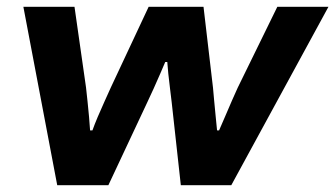

<svg xmlns="http://www.w3.org/2000/svg" viewBox="-20 -547 990 567"><path d="M149 0 49 -527H200L234 -289Q236 -271 238.5 -247.5Q241 -224 243 -201.5Q245 -179 246 -162H253Q259 -179 268.5 -201.5Q278 -224 288.5 -247Q299 -270 307 -288L419 -527H581L609 -288Q610 -277 612 -254.5Q614 -232 616.5 -207.5Q619 -183 621 -162H627Q635 -180 645 -203.5Q655 -227 665 -250Q675 -273 682 -288L799 -527H950L663 0H514L487 -245Q485 -264 482 -286.5Q479 -309 477 -329.5Q475 -350 474 -364H468Q462 -350 453 -329Q444 -308 434 -286Q424 -264 415 -245L300 0Z"/></svg>

Font: Archivo SemiExpanded
Style: Bold Italic
Weight: 700
Width: 6
Italic angle: -10°
Designer: Hector Gatti
Foundry: Omnibus-Type
Version: Version 2.001